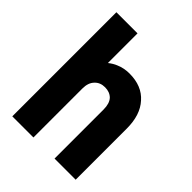

<svg xmlns="http://www.w3.org/2000/svg" viewBox="-203 -808 926 926"><g transform="rotate(45 260.0 -345.0)"><path d="M188 -700.2V-498Q208.5 -514.2 228 -522Q259.8 -536.1 297.9 -536.1Q382.8 -536.1 429.2 -482.9Q476.1 -431.6 476.1 -338.9V9.8H332V-324.2Q332 -365.7 313 -386.2Q293.5 -405.8 261.2 -405.8Q228.5 -405.8 209 -384.8Q188 -363.8 188 -324.2V9.8H43.9V-700.2Z"/></g></svg>

Font: D-DIN-PRO Heavy
Style: Bold
Weight: 900
Designer: Charles Nix
Foundry: CyberFei
Version: Version 1.000;hotconv 1.0.109;makeotfexe 2.5.65596